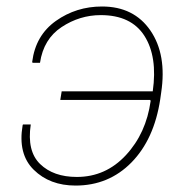

<svg xmlns="http://www.w3.org/2000/svg" viewBox="-20 -558 572 588"><path d="M288.6 -511.7Q224.1 -511.7 168.7 -475.1Q113.3 -438.5 102.5 -365.7H79.6L78.6 -368.7Q88.9 -449.7 151.1 -493.9Q213.4 -538.1 292.5 -538.1Q390.1 -538.1 440.7 -464.4Q491.2 -390.6 473.6 -274.4L470.7 -253.9Q452.1 -131.3 382.6 -60.5Q313 10.3 211.4 10.3Q132.3 10.3 83.3 -38.1Q34.2 -86.4 49.3 -174.3L50.3 -176.8H74.2Q62 -95.2 102.8 -55.7Q143.6 -16.1 215.3 -16.1Q303.7 -16.1 365.7 -83Q427.7 -149.9 441.4 -249L439.9 -252H164.6L168.9 -278.3H447.8Q462.9 -384.3 422.4 -448Q381.8 -511.7 288.6 -511.7Z"/></svg>

Font: Roboto-ThinItalic
Style: Italic
Weight: 250
Italic angle: -12°
Designer: Google
Version: Version 1.100141; 2013; ttfautohint (v0.94.14-c901) -l 8 -r 